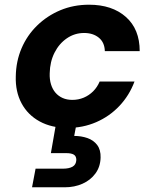

<svg xmlns="http://www.w3.org/2000/svg" viewBox="-20 -531 652 815"><path d="M267 12Q199 12 148.5 -15.5Q98 -43 71.5 -92.5Q45 -142 47 -207Q48 -271 71.5 -326Q95 -381 137.5 -422.5Q180 -464 236 -487.5Q292 -511 358 -511Q456 -511 514.5 -459Q573 -407 573 -314H425Q424 -351 399.5 -371Q375 -391 337 -391Q297 -391 264 -368.5Q231 -346 211.5 -307.5Q192 -269 191 -220Q190 -194 196.5 -173Q203 -152 215.5 -137.5Q228 -123 246 -115Q264 -107 287 -107Q313 -107 335.5 -116.5Q358 -126 375.5 -143.5Q393 -161 403 -185H551Q529 -126 487 -81.5Q445 -37 388.5 -12.5Q332 12 267 12ZM116 264 131 185H247Q273 185 288 176.5Q303 168 304 148Q304 132 293.5 125.5Q283 119 261 119H196L218 -7H305L295 46Q325 46 351 55Q377 64 392.5 84.5Q408 105 407 138Q406 177 385 205.5Q364 234 330 249Q296 264 255 264Z"/></svg>

Font: DM Sans 20pt ExtraBold
Style: Italic
Weight: 800
Italic angle: -10°
Version: Version 4.004;gftools[0.9.30]